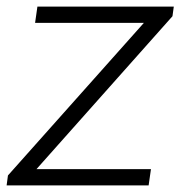

<svg xmlns="http://www.w3.org/2000/svg" viewBox="-27 -560 545 580"><path d="M-3 -30 430 -516 442 -491H79L86 -540H498L494 -511L60 -23L50 -49H429L422 0H-7Z"/></svg>

Font: Pathway Extreme 8pt Thin 12pt
Style: Italic
Weight: 100
Italic angle: -8°
Version: Version 1.001;gftools[0.9.26]